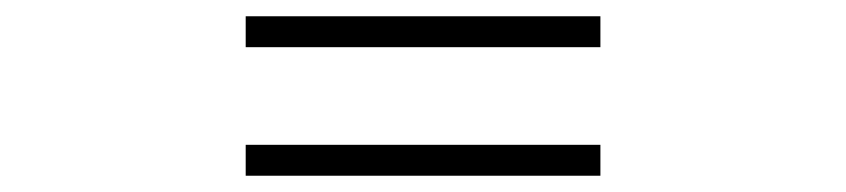

<svg xmlns="http://www.w3.org/2000/svg" viewBox="-20 -498 1040 236"><path d="M282 -440H718V-478H282ZM282 -282H718V-320H282Z"/></svg>

Font: Noto Sans T Chinese Medium
Style: Regular
Weight: 500
Designer: Ryoko NISHIZUKA (kana & ideographs); Paul D. Hunt (Latin, Greek & Cyrillic); Wenlong ZHANG (bopomofo); Sandoll Communica
Foundry: Adobe Systems Incorporated
Version: Version 1.000;PS 1;hotconv 1.0.78;makeotf.lib2.5.61930